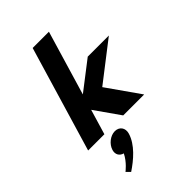

<svg xmlns="http://www.w3.org/2000/svg" viewBox="-339 -993 1478 1478"><g transform="rotate(-45 399.5 -254.5)"><path d="M798.8 -513H568.8L336.5 -334L493.1 -860H316.1L60 0H237L298 -205L442 0H670L481.8 -268ZM310.1 40C262.1 40 210.2 80 195.3 130C183.4 170 203.2 201 238.5 210C207.1 275 146.7 320 146.7 320L177.5 351C256 299 345.6 223 373.3 130C388.2 80 360.1 40 310.1 40Z"/></g></svg>

Font: Hussar
Style: BdOblThree
Weight: 700
Foundry: Cannot Into Space Fonts
Version: Version 2.00